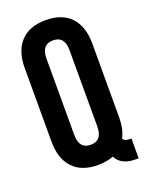

<svg xmlns="http://www.w3.org/2000/svg" viewBox="-142 -779 680 892"><g transform="rotate(-20 198.0 -332.5)"><path d="M31 -532Q31 -616 74 -662Q117 -708 198 -708Q279 -708 322 -662Q365 -616 365 -532V-168Q365 -109 344 -70Q350 -55 375 -55H385V43H370Q299 43 275 -5Q239 8 198 8Q117 8 74 -38Q31 -84 31 -168ZM141 -161Q141 -92 198 -92Q255 -92 255 -161V-539Q255 -608 198 -608Q141 -608 141 -539Z"/></g></svg>

Font: Adderley Bold
Style: Regular
Weight: 700
Designer: gorohovskiy
Version: Version 1.003 November 13, 2017